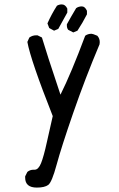

<svg xmlns="http://www.w3.org/2000/svg" viewBox="-20 -842 540 870"><path d="M147 8Q94 8 94 -37V-43L104 -63Q116 -73 132 -73H137Q154 -73 166 -102.5Q178 -132 192.5 -198.5Q207 -265 219 -316Q119 -569 104 -652L113 -672Q127 -682 144 -682H150L170 -672Q189 -607 254 -413Q303 -511 366 -680Q378 -689 395 -689Q400 -689 421 -680Q432 -668 432 -651L431 -641Q366 -487 312 -331Q258 -175 236.5 -95.5Q215 -16 198.5 -4Q182 8 147 8ZM312 -695 289 -707Q283 -715 283 -726V-732Q304 -770 325 -805Q336 -813 351 -813Q365 -813 374 -793V-777Q354 -738 331 -703ZM225 -703 203 -715 195 -736Q213 -777 238 -816Q248 -822 260 -822Q276 -822 285 -803V-785L244 -711Z"/></svg>

Font: Xiaolai SC
Style: Regular
Weight: 400
Designer: Nozomi Seto 瀬戸のぞみ
Version: Version 3.11;December 4, 2020;FontCreator 13.0.0.2613 64-bit